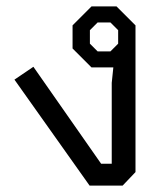

<svg xmlns="http://www.w3.org/2000/svg" viewBox="-20 -578 522 598"><path d="M25 -330 84 -370 295 -68H328V-320L333 -368H265L206 -427V-499L265 -558H343L402 -499V-42L362 0H259ZM324 -418 348 -442V-484L324 -508H284L260 -484V-442L284 -418Z"/></svg>

Font: Chakra Petch
Style: Regular
Weight: 400
Designer: Katatrad Aksorn Co.,Ltd.
Foundry: Cadson Demak Co.,Ltd.
Version: Version 1.000; ttfautohint (v1.6)